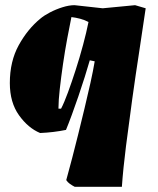

<svg xmlns="http://www.w3.org/2000/svg" viewBox="-20 -502 610 742"><path d="M269 220Q259 215 250 208.5Q241 202 236 194Q236 194 242.5 170Q249 146 259.5 106.5Q270 67 282 18Q294 -31 306.5 -82.5Q319 -134 329.5 -181.5Q340 -229 346 -265L327 -269Q319 -241 307.5 -204.5Q296 -168 283 -130Q270 -92 257.5 -58Q245 -24 235 0Q186 10 135 12Q89 -7 53.5 -56.5Q18 -106 18 -181Q18 -265 52.5 -327.5Q87 -390 136 -430Q150 -442 173 -454Q196 -466 221.5 -474Q247 -482 268 -482Q295 -479 322.5 -476Q350 -473 377 -470L502 -482L543 -470Q532 -393 518 -302.5Q504 -212 491 -118.5Q478 -25 467 62Q456 149 451 220ZM216 -82Q228 -105 242.5 -144.5Q257 -184 272.5 -232Q288 -280 301 -328.5Q314 -377 322 -417Q307 -425 290 -429.5Q273 -434 256 -436Q249 -402 240 -354Q231 -306 223.5 -254.5Q216 -203 211 -158Q206 -113 206 -86V-82Z"/></svg>

Font: Labrada Black
Style: Italic
Weight: 900
Italic angle: -7°
Designer: Mercedes Jáuregui
Foundry: Omnibus-Type Team
Version: Version 1.000; ttfautohint (v1.8.4.7-5d5b)